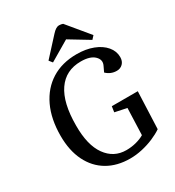

<svg xmlns="http://www.w3.org/2000/svg" viewBox="-221 -1067 1104 1210"><g transform="rotate(-30 331.0 -462.0)"><path d="M620 -330 609 -60Q580 -40 540 -23Q500 -6 455.5 4Q411 14 368 14Q273 14 203.5 -27Q134 -68 96 -145Q58 -222 58 -329Q58 -451 100 -540Q142 -629 219 -677Q296 -725 402 -725Q469 -725 521 -705Q573 -685 602.5 -650Q632 -615 632 -572Q632 -542 614.5 -524.5Q597 -507 571 -507Q527 -507 495 -538L513 -576Q531 -612 500.5 -642Q470 -672 402 -672Q292 -672 233.5 -587Q175 -502 175 -337Q174 -195 228 -119.5Q282 -44 373 -44Q410 -44 444.5 -53Q479 -62 504 -77L511 -271L425 -289L431 -330ZM555 -776 534 -753 392 -839 248 -754 229 -778 347 -907Q375 -938 397 -938Q406 -938 412.5 -936.5Q419 -935 425 -933Z"/></g></svg>

Font: Literata 36pt Medium
Style: Italic
Weight: 500
Italic angle: -2°
Designer: Latin by Veronika Burian and Jose Scaglione. Greek by Irene Vlachou. Cyrillic by Vera Evstafieva
Foundry: TypeTogether
Version: Version 3.002